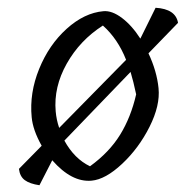

<svg xmlns="http://www.w3.org/2000/svg" viewBox="-53 -795 866 849"><g transform="rotate(-5 380.5 -371.0)"><path d="M319 0Q231 0 154 -105L88 0Q46 -10 25.5 -28Q5 -46 4 -80L113 -173Q80 -246 80 -303Q79 -410 131.5 -512.5Q184 -615 268 -678.5Q352 -742 437 -742Q475 -742 516 -705Q557 -668 589 -607L668 -737Q756 -724 761 -662L619 -539Q649 -458 650 -381.5Q651 -305 595.5 -215Q540 -125 460.5 -62.5Q381 0 319 0ZM188 -319Q188 -281 197 -245L518 -519Q490 -614 429 -679Q322 -623 255 -525Q188 -427 188 -319ZM533 -464 215 -187Q252 -103 318 -64Q408 -118 462.5 -191Q517 -264 549 -363Q542 -421 533 -464Z"/></g></svg>

Font: Tillana Medium
Style: Regular
Weight: 500
Designer: Lipi Raval (Devanagari, Latin), Jonny Pinhorn (Latin)
Foundry: Indian Type Foundry
Version: Version 2.003;PS 1.0;hotconv 1.0.79;makeotf.lib2.5.61930; tt